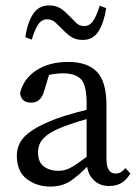

<svg xmlns="http://www.w3.org/2000/svg" viewBox="-20 -676 507 707"><path d="M165 11Q115 11 78.5 -17Q42 -45 42 -103Q42 -129 54 -151.5Q66 -174 98.5 -196Q131 -218 193 -241Q222 -251 261.5 -262Q301 -273 335 -279V-246Q304 -240 268.5 -228.5Q233 -217 212 -209Q171 -193 151 -176.5Q131 -160 125.5 -144.5Q120 -129 120 -115Q120 -79 141.5 -63Q163 -47 195 -47Q211 -47 225.5 -52Q240 -57 262 -72Q284 -87 322 -115L334 -69H308Q267 -27 237 -8Q207 11 165 11ZM382 9Q345 9 322 -16Q299 -41 299 -84V-294Q299 -362 278.5 -384Q258 -406 212 -406Q196 -406 175.5 -403Q155 -400 129 -390L166 -418L142 -339Q130 -298 95 -298Q57 -298 54 -334Q67 -387 114.5 -417.5Q162 -448 231 -448Q302 -448 337 -411.5Q372 -375 372 -288V-93Q372 -62 381 -49.5Q390 -37 406 -37Q418 -37 426.5 -43Q435 -49 442 -57L460 -37Q444 -11 425 -1Q406 9 382 9ZM73 -539Q81 -592 101.5 -624Q122 -656 160 -656Q183 -656 198.5 -647.5Q214 -639 227 -625Q244 -609 257.5 -594.5Q271 -580 290 -580Q311 -580 324 -600.5Q337 -621 347 -655L371 -646Q363 -593 343 -561Q323 -529 285 -529Q262 -529 247 -537.5Q232 -546 218 -560Q202 -575 187.5 -590Q173 -605 154 -605Q133 -605 120 -585Q107 -565 97 -530Z"/></svg>

Font: Lisu Bosa ExtraLight
Style: Regular
Weight: 200
Designer: David Morse, Annie Olsen, Victor Gaultney, Frank Grießhammer (Latin)
Foundry: SIL International
Version: Version 2.000